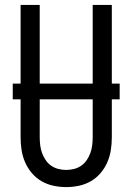

<svg xmlns="http://www.w3.org/2000/svg" viewBox="-20 -755 540 783"><path d="M250 8Q224 8 198 2.5Q172 -3 149.5 -16Q127 -29 110 -49Q93 -69 82.5 -93Q72 -117 68 -143Q64 -169 64 -195V-735H142V-195Q142 -179 144 -162.5Q146 -146 151.5 -131Q157 -116 166 -102.5Q175 -89 188.5 -79.5Q202 -70 218 -66Q234 -62 250 -62Q266 -62 282 -66Q298 -70 311.5 -79.5Q325 -89 334 -102.5Q343 -116 348.5 -131Q354 -146 356 -162.5Q358 -179 358 -195V-735H436V-195Q436 -169 432 -143Q428 -117 417.5 -93Q407 -69 390 -49Q373 -29 350.5 -16Q328 -3 302 2.5Q276 8 250 8ZM32 -350V-414H468V-350Z"/></svg>

Font: Iosevka SS04
Style: Regular
Weight: 400
Monospace: yes
Designer: Belleve Invis
Foundry: Belleve Invis
Version: Version 19.0.0; ttfautohint (v1.8.4)